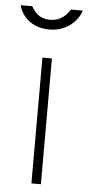

<svg xmlns="http://www.w3.org/2000/svg" viewBox="-62 -754 360 786"><g transform="rotate(5 118.5 -361.5)"><path d="M246 -723H197C185 -704 162 -674 116 -674C64 -674 47 -709 38 -723H-9C0 -683 39 -634 116 -634C195 -634 236 -689 246 -723ZM137 -517H98V0H137Z"/></g></svg>

Font: United Sans Thin
Style: Regular
Weight: 100
Designer: Pablo Impallari, Rodrigo Fuenzalida (Modified by Dan O. Williams)
Version: Version 1.000;PS 001.000;hotconv 1.0.88;makeotf.lib2.5.64775